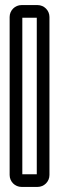

<svg xmlns="http://www.w3.org/2000/svg" viewBox="-20 -712 233 757"><path d="M68 -25V-642H125V-25ZM175 -22V-645C175 -671 154 -692 128 -692H65C39 -692 18 -671 18 -645V-22C18 4 39 25 65 25H128C154 25 175 4 175 -22Z"/></svg>

Font: DIN Rundschrift
Style: MittelKont
Weight: 400
Version: Version 1.027